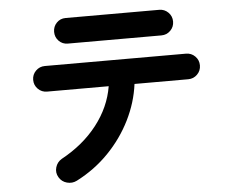

<svg xmlns="http://www.w3.org/2000/svg" viewBox="-53 -801 1107 897"><g transform="rotate(-5 500.0 -352.5)"><path d="M272 25Q250 36 225.5 29.5Q201 23 188 1Q175 -21 182 -45.5Q189 -70 211 -83Q314 -139 378.5 -222Q443 -305 459 -402H170Q145 -402 127.5 -419.5Q110 -437 110 -462Q110 -487 127.5 -504.5Q145 -522 170 -522H832Q857 -522 874.5 -504.5Q892 -487 892 -462Q892 -437 874.5 -419.5Q857 -402 832 -402H580Q569 -316 528.5 -234.5Q488 -153 423 -86Q358 -19 272 25ZM286 -617Q261 -617 244 -634.5Q227 -652 227 -677Q227 -702 244 -719.5Q261 -737 286 -737H725Q750 -737 767.5 -719.5Q785 -702 785 -677Q785 -652 767.5 -634.5Q750 -617 725 -617Z"/></g></svg>

Font: Zen Maru Gothic
Style: Bold
Weight: 700
Designer: Yoshimichi Ohira
Foundry: Positype
Version: Version 1.001